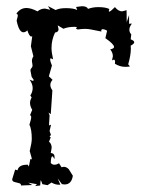

<svg xmlns="http://www.w3.org/2000/svg" viewBox="-20 -610 484 637"><path d="M232.4 -586.9 252 -589.4Q268.1 -589.4 272 -580.6Q288.1 -586.4 305.7 -586.4Q330.6 -586.4 342.8 -580.1L340.8 -573.2L342.3 -571.3Q346.2 -571.3 361.3 -586.4Q372.6 -572.3 385.3 -572.3L399.9 -576.2L400.4 -536.6L408.2 -560.1V-531.2L417.5 -531.7Q409.2 -520.5 409.2 -511.7Q409.2 -502.4 415.5 -496.1L413.6 -479.5Q425.3 -475.1 425.3 -469.7Q425.3 -464.8 413.6 -458.5L414.1 -448.2Q414.1 -427.2 405.3 -396.5L411.1 -390.1Q407.7 -388.2 396 -388.2Q377.9 -388.2 361.3 -398.4L361.8 -404.8Q361.8 -412.1 357.4 -412.1L351.6 -409.7L354.5 -423.3Q354.5 -435.1 345.7 -446.3Q358.4 -448.7 358.4 -454.1Q358.4 -463.4 329.6 -483.4L335.4 -508.3Q326.2 -513.2 321.3 -513.2Q315.9 -513.2 315.9 -507.8L316.4 -505.4L281.7 -512.2Q272.5 -514.2 261.7 -514.2Q251 -514.2 238.3 -512.2L231.9 -514.6L234.9 -518.6Q234.9 -521 228.5 -521Q205.1 -521 190.4 -514.6L171.4 -525.9L174.3 -513.2Q174.3 -503.4 162.6 -502Q150.9 -477.5 150.9 -450.7Q150.9 -442.9 152.3 -433.6Q153.8 -424.3 156.2 -413.1L148.9 -416.5Q146.5 -416.5 146.5 -412.6Q146.5 -406.2 152.3 -392.6L142.1 -356.9L154.3 -345.2Q147 -336.9 147 -328.1Q147 -319.8 153.8 -310.1L148.4 -231L141.1 -236.8L144.5 -227.1L142.6 -193.8L149.4 -196.3L144.5 -175.3L148.9 -162.6L144.5 -156.2L148.4 -154.3L142.6 -140.1Q151.4 -132.8 151.4 -119.6L148.4 -102.5Q161.1 -101.6 161.1 -88.4L160.6 -82Q156.2 -91.3 153.8 -91.3Q148.9 -91.3 148.4 -69.3Q153.3 -63.5 160.6 -63.5Q168 -63.5 175.8 -68.4L184.1 -55.2L191.9 -56.6Q200.2 -56.6 208 -48.8L221.7 -26.9Q217.3 2 194.3 2L185.5 1L171.4 -18.1L180.2 2.9H175.3Q163.1 2.9 150.9 -4.4L137.7 4.4L120.6 1Q116.7 -11.7 114.7 -11.7L113.3 5.4L96.7 7.3L102.5 1L73.7 -3.9L86.9 3.9L49.8 5.4Q49.8 0 45.2 -1.7Q40.5 -3.4 35.2 -4.4Q29.8 -5.4 25.1 -7.3Q20.5 -9.3 20.5 -15.6L30.3 -47.4L38.1 -44.9Q42 -63.5 69.8 -63.5H72.8L74.7 -57.6Q76.7 -57.6 80.6 -82.5L83.5 -81.1Q85.4 -81.1 85.4 -84.5L78.6 -108.9Q82 -123 83.7 -133.1Q85.4 -143.1 85.4 -148.9Q85.4 -181.2 77.6 -196.3Q83.5 -214.4 83.5 -221.7Q83.5 -227.1 80.6 -227.1Q80.1 -227.1 79.1 -226.6L86.9 -245.6Q79.6 -257.8 79.6 -268.6Q79.6 -276.9 85 -286.6L80.6 -293Q88.4 -305.2 88.4 -317.9Q88.4 -331.5 78.1 -345.7L88.4 -341.8Q91.8 -341.8 91.8 -345.2L85 -355L81.1 -375.5Q81.1 -378.9 82 -380.9Q83 -382.8 84.5 -384.3Q85.9 -385.7 86.9 -387.7Q87.9 -389.6 87.9 -393.1L85.9 -407.7Q85.9 -415.5 90.8 -423.3L82.5 -456.5L86.9 -489.7L84 -488.8Q77.1 -488.8 70.8 -509.3Q64.5 -502.9 57.6 -502.9Q43 -502.9 35.2 -541.5L39.1 -557.1Q39.1 -564 34.2 -564.5Q47.4 -583.5 67.9 -583.5Q83 -583.5 104.5 -572.3Q115.2 -581.5 129.4 -581.5L146.5 -577.6L139.2 -589.8L164.6 -576.7Q176.8 -583 198.7 -583Q224.1 -583 236.3 -576.7Z"/></svg>

Font: Truetypewriter PolyglOTT
Style: Regular
Weight: 400
Designer: Sergey Beatoff a.k.a. Sam_T
Version: Version 3.76